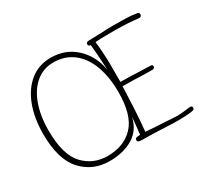

<svg xmlns="http://www.w3.org/2000/svg" viewBox="-141 -932 1225 1138"><g transform="rotate(-30 472.0 -363.0)"><path d="M683 -666Q620 -666 591 -663Q595 -635 598 -585.5Q601 -536 601 -510V-439V-385Q656 -385 740 -381L804 -379Q818 -379 818 -367Q818 -361 813.5 -356.5Q809 -352 801 -352L736 -353Q676 -356 599 -356L598 -322Q596 -266 592 -196.5Q588 -127 581 -55L668 -49Q701 -48 753 -44Q783 -42 794 -42Q820 -42 879 -50H885Q898 -50 898 -38Q898 -29 893 -26Q888 -23 877 -21Q859 -18 822 -16.5Q785 -15 757 -16L729 -17Q609 -23 541 -23Q523 -23 516.5 -26.5Q510 -30 510 -39Q510 -48 517 -51.5Q524 -55 545 -55Q552 -107 557 -171Q539 -90 474 -50Q409 -10 312 -10Q198 -10 124 -91Q50 -172 50 -346Q50 -454 82 -538Q114 -622 173.5 -669Q233 -716 314 -716Q414 -716 483 -652.5Q552 -589 570 -487L569 -510Q565 -592 558 -662Q542 -662 542 -676Q542 -691 564 -691Q584 -691 640 -693Q685 -696 729 -696Q787 -696 820.5 -695Q854 -694 894 -687Q904 -685 904 -674Q904 -665 898.5 -660.5Q893 -656 886 -657Q809 -666 733 -666ZM561 -340Q561 -441 532.5 -519Q504 -597 448 -640.5Q392 -684 313 -684Q246 -684 195 -642.5Q144 -601 116 -525Q88 -449 88 -348Q88 -182 153.5 -112Q219 -42 317 -42Q429 -42 495 -111.5Q561 -181 561 -340Z"/></g></svg>

Font: Mali ExtraLight
Style: Regular
Weight: 275
Version: Version 1.000; ttfautohint (v1.6)